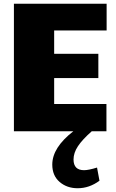

<svg xmlns="http://www.w3.org/2000/svg" viewBox="-20 -663 618 1021"><path d="M268 -501V-377H503V-248H268V-110H546V35H468Q418 79 394.5 114.5Q371 150 371 185Q371 242 427 242Q451 242 496 228L509 298Q455 338 393 338Q336 338 297 304.5Q258 271 258 212Q258 122 370 35H54V-643H547V-501Z"/></svg>

Font: Lalezar
Style: Regular
Weight: 400
Designer: Borna Izadpanah
Foundry: Borna Izadpanah
Version: Version 1.003;November 28, 2018;FontCreator 11.5.0.2421 64-b